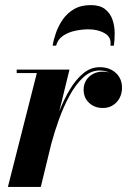

<svg xmlns="http://www.w3.org/2000/svg" viewBox="-20 -733 502 753"><path d="M413 -554Q418 -586.5 391.2 -602.2Q364.5 -618 326.5 -618Q301.5 -618 274.5 -612.2Q247.5 -606.5 227 -592.5Q206.5 -578.5 200 -554H186.5Q190 -577 199.5 -604.2Q209 -631.5 226 -656.2Q243 -681 270 -697Q297 -713 336.5 -713Q372 -713 392.2 -697Q412.5 -681 421 -656.2Q429.5 -631.5 429.8 -604.2Q430 -577 426.5 -554ZM124.5 -446.5H45.5V-460H252.5L212.5 -296.5Q230.5 -342.5 254 -382Q277.5 -421.5 306.8 -445.5Q336 -469.5 371 -469.5Q409.5 -469.5 434 -447.2Q458.5 -425 458.5 -389Q458.5 -355.5 437.5 -332.5Q416.5 -309.5 383 -309.5Q351 -309.5 329.5 -329.5Q308 -349.5 308 -381Q308 -412 329.5 -432Q351 -452 383.5 -452Q396 -452 407.5 -449Q391 -456.5 370.5 -456.5Q335.5 -456.5 306 -429Q276.5 -401.5 252.8 -357.8Q229 -314 211.2 -264.5Q193.5 -215 181.5 -170.5L140 0H11Z"/></svg>

Font: Bodoni* 16pt
Style: Bold Italic
Weight: 700
Italic angle: -13°
Version: Version 2.3